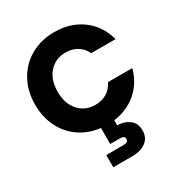

<svg xmlns="http://www.w3.org/2000/svg" viewBox="-222 -862 1205 1285"><g transform="rotate(-30 381.0 -219.5)"><path d="M384 -150Q433 -150 471.5 -173Q510 -196 531 -240H719Q692 -139 618.5 -75.5Q545 -12 440 2V41Q492 41 531 69.5Q570 98 570 155Q570 212 529 241.5Q488 271 431 271H277V177H408Q428 177 438 171Q448 165 448 151Q448 137 438 131.5Q428 126 408 126H337V2Q247 -8 178 -55.5Q109 -103 71 -180Q33 -257 33 -352Q33 -456 78 -537.5Q123 -619 203.5 -664.5Q284 -710 386 -710Q511 -710 600 -644Q689 -578 719 -464H531Q510 -508 471.5 -531Q433 -554 384 -554Q305 -554 256 -499Q207 -444 207 -352Q207 -260 256 -205Q305 -150 384 -150Z"/></g></svg>

Font: Fz Poppins
Style: Bold
Weight: 700
Designer: Ninad Kale (Devanagari), Jonny Pinhorn (Latin)
Foundry: Indian Type Foundry
Version: Vit hóa bi Vntype.Com & FontZin.Com